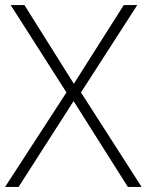

<svg xmlns="http://www.w3.org/2000/svg" viewBox="-21 -734 576 754"><path d="M535 0H481L268 -337L52 0H-1L240 -371L21 -714H75L269 -405L465 -714H518L297 -371Z"/></svg>

Font: Noto Sans Syriac Eastern ExtraLight
Style: Regular
Weight: 250
Designer: Patrick Giasson and the Monotype Design Team
Foundry: Monotype Imaging Inc.
Version: Version 3.001